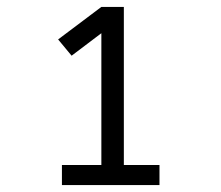

<svg xmlns="http://www.w3.org/2000/svg" viewBox="-20 -858 640 555"><path d="M159 -323V-381H273V-762L187 -697L148 -744L273 -838H338V-381H441V-323Z"/></svg>

Font: Iosevka Slab Light Extended
Style: Regular
Weight: 300
Width: 7
Monospace: yes
Designer: Belleve Invis
Foundry: Belleve Invis
Version: Version 11.1.0; ttfautohint (v1.8.3)